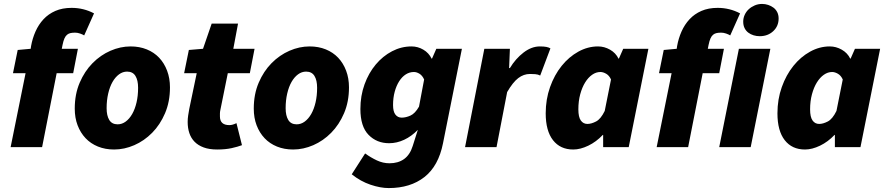

<svg xmlns="http://www.w3.org/2000/svg" viewBox="-20 -748 4502 976"><path d="M46 -376 70 -494 136 -500 138 -514Q145 -553 160.5 -588Q176 -623 201 -650Q226 -677 261.5 -692.5Q297 -708 344 -708Q405 -708 458 -680L408 -568Q400 -573 387 -577.5Q374 -582 362 -582Q349 -582 339 -580Q329 -578 321 -571.5Q313 -565 307.5 -552.5Q302 -540 298 -520L294 -500H376L352 -376H268L194 0H34L110 -376Z M560 12Q515 12 478 -3Q441 -18 415 -45.5Q389 -73 374.5 -111Q360 -149 360 -196Q360 -269 385 -327.5Q410 -386 450.5 -427Q491 -468 541.5 -490Q592 -512 644 -512Q689 -512 726 -497Q763 -482 789 -454.5Q815 -427 829.5 -388.5Q844 -350 844 -304Q844 -231 819 -172.5Q794 -114 753.5 -73Q713 -32 662.5 -10Q612 12 560 12ZM578 -116Q600 -116 619 -130Q638 -144 652 -168.5Q666 -193 674 -227Q682 -261 682 -302Q682 -340 668.5 -362Q655 -384 626 -384Q604 -384 585 -370Q566 -356 552 -331.5Q538 -307 530 -272.5Q522 -238 522 -198Q522 -160 535.5 -138Q549 -116 578 -116Z M1084 12Q1044 12 1015.5 1.5Q987 -9 969 -27.5Q951 -46 942.5 -71.5Q934 -97 934 -128Q934 -145 936.5 -161Q939 -177 942 -194L980 -376H916L940 -494L1012 -500L1056 -628H1190L1166 -500H1274L1250 -376H1138L1100 -188Q1098 -179 1098 -171.5Q1098 -164 1098 -156Q1098 -112 1146 -112Q1162 -112 1182 -122L1210 -10Q1189 -2 1157.5 5Q1126 12 1084 12Z M1470 12Q1425 12 1388 -3Q1351 -18 1325 -45.5Q1299 -73 1284.5 -111Q1270 -149 1270 -196Q1270 -269 1295 -327.5Q1320 -386 1360.5 -427Q1401 -468 1451.5 -490Q1502 -512 1554 -512Q1599 -512 1636 -497Q1673 -482 1699 -454.5Q1725 -427 1739.5 -388.5Q1754 -350 1754 -304Q1754 -231 1729 -172.5Q1704 -114 1663.5 -73Q1623 -32 1572.5 -10Q1522 12 1470 12ZM1488 -116Q1510 -116 1529 -130Q1548 -144 1562 -168.5Q1576 -193 1584 -227Q1592 -261 1592 -302Q1592 -340 1578.5 -362Q1565 -384 1536 -384Q1514 -384 1495 -370Q1476 -356 1462 -331.5Q1448 -307 1440 -272.5Q1432 -238 1432 -198Q1432 -160 1445.5 -138Q1459 -116 1488 -116Z M1956 208Q1914 208 1863.5 191Q1813 174 1768 138L1836 32Q1865 53 1896 67.5Q1927 82 1960 82Q2004 82 2034 60.5Q2064 39 2078 -6L2104 -88Q2072 -55 2034.5 -37.5Q1997 -20 1958 -20Q1895 -20 1853.5 -62.5Q1812 -105 1812 -194Q1812 -261 1833 -319Q1854 -377 1890 -420Q1926 -463 1973 -487.5Q2020 -512 2072 -512Q2104 -512 2132 -495.5Q2160 -479 2174 -450H2176L2198 -500H2328L2232 -20Q2209 96 2137.5 152Q2066 208 1956 208ZM2022 -150Q2043 -150 2066.5 -160.5Q2090 -171 2110 -206L2136 -344Q2127 -364 2112.5 -373Q2098 -382 2084 -382Q2062 -382 2043 -370Q2024 -358 2009.5 -335.5Q1995 -313 1986.5 -282Q1978 -251 1978 -214Q1978 -181 1990 -165.5Q2002 -150 2022 -150Z M2344 0 2442 -500H2572L2568 -402H2572Q2601 -450 2641.5 -481Q2682 -512 2724 -512Q2745 -512 2757.5 -509.5Q2770 -507 2778 -502L2726 -364Q2715 -370 2700.5 -371Q2686 -372 2674 -372Q2642 -372 2614.5 -351Q2587 -330 2558 -280L2504 0Z M2894 12Q2828 12 2791 -35.5Q2754 -83 2754 -172Q2754 -243 2776 -305Q2798 -367 2835 -413Q2872 -459 2920 -485.5Q2968 -512 3020 -512Q3052 -512 3081 -495.5Q3110 -479 3124 -450H3126L3148 -500H3276L3176 0H3046V-62H3044Q3011 -27 2970.5 -7.5Q2930 12 2894 12ZM2966 -118Q2986 -118 3010 -130.5Q3034 -143 3054 -184L3086 -344Q3077 -364 3061.5 -373Q3046 -382 3032 -382Q3010 -382 2990 -368Q2970 -354 2954.5 -329Q2939 -304 2929.5 -269Q2920 -234 2920 -192Q2920 -153 2932.5 -135.5Q2945 -118 2966 -118Z M3330 -376 3354 -494 3420 -500 3422 -514Q3429 -553 3444.5 -588Q3460 -623 3485 -650Q3510 -677 3545.5 -692.5Q3581 -708 3628 -708Q3689 -708 3742 -680L3692 -568Q3684 -573 3671 -577.5Q3658 -582 3646 -582Q3633 -582 3623 -580Q3613 -578 3605 -571.5Q3597 -565 3591.5 -552.5Q3586 -540 3582 -520L3578 -500H3660L3636 -376H3552L3478 0H3318L3394 -376Z M3636 0 3736 -500H3896L3796 0ZM3842 -564Q3826 -564 3811 -568.5Q3796 -573 3784 -582Q3772 -591 3765 -605Q3758 -619 3758 -638Q3758 -656 3765.5 -672.5Q3773 -689 3786 -701Q3799 -713 3816.5 -720.5Q3834 -728 3854 -728Q3870 -728 3885 -723Q3900 -718 3912 -709Q3924 -700 3931 -686Q3938 -672 3938 -654Q3938 -615 3910.5 -589.5Q3883 -564 3842 -564Z M4072 12Q4006 12 3969 -35.5Q3932 -83 3932 -172Q3932 -243 3954 -305Q3976 -367 4013 -413Q4050 -459 4098 -485.5Q4146 -512 4198 -512Q4230 -512 4259 -495.5Q4288 -479 4302 -450H4304L4326 -500H4454L4354 0H4224V-62H4222Q4189 -27 4148.5 -7.5Q4108 12 4072 12ZM4144 -118Q4164 -118 4188 -130.5Q4212 -143 4232 -184L4264 -344Q4255 -364 4239.5 -373Q4224 -382 4210 -382Q4188 -382 4168 -368Q4148 -354 4132.5 -329Q4117 -304 4107.5 -269Q4098 -234 4098 -192Q4098 -153 4110.5 -135.5Q4123 -118 4144 -118Z"/></svg>

Font: mr_Source Sans Pro
Style: Italic
Weight: 900
Italic angle: -11°
Designer: Paul D. Hunt
Foundry: Adobe Systems Incorporated
Version: Version 1.076;July 10, 2024;FontCreator 11.5.0.2430 64-bit